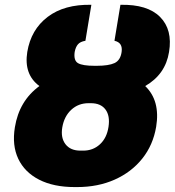

<svg xmlns="http://www.w3.org/2000/svg" viewBox="-20 -757 716 787"><path d="M367.2 -487.3H377Q425.3 -487.3 449.5 -498.5Q473.6 -509.8 478.5 -543.9Q483.9 -582.5 449.2 -589.8L473.6 -737.3Q584.5 -739.7 636.2 -687.5Q688 -635.3 672.9 -543.9Q658.2 -452.1 575.2 -404.3Q637.7 -344.2 620.1 -237.3Q607.4 -162.1 563 -106.7Q518.6 -51.3 450.2 -20.8Q381.8 9.8 295.9 9.8H286.1Q199.7 9.8 140.4 -20.5Q81.1 -50.8 54.9 -106Q28.8 -161.1 41 -235.4Q58.6 -343.8 141.6 -404.3Q77.1 -451.7 91.8 -543.9Q106.9 -635.7 175.3 -687.7Q243.7 -739.7 354.5 -737.3L330.1 -589.8Q309.1 -586.4 299.6 -575.4Q290 -564.5 286.1 -543.9Q281.2 -508.8 300 -498Q318.8 -487.3 367.2 -487.3ZM352.5 -334H342.8Q301.3 -334 272.2 -307.1Q243.2 -280.3 235.4 -235.4Q228 -192.4 248.5 -165.8Q269 -139.2 310.5 -139.6H320.3Q360.8 -139.2 389.4 -165.3Q418 -191.4 424.8 -237.3Q431.6 -282.2 412.4 -308.1Q393.1 -334 352.5 -334Z"/></svg>

Font: Inter Tight Black
Style: Italic
Weight: 900
Italic angle: -9.39999°
Designer: Rasmus Andersson
Foundry: rsms
Version: Version 3.004; ttfautohint (v1.8.4.7-5d5b)